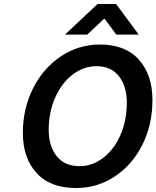

<svg xmlns="http://www.w3.org/2000/svg" viewBox="-20 -938 787 966"><path d="M95 -269Q95 -392 146.5 -494Q198 -596 287 -655Q376 -714 483 -714Q611 -714 679 -637.5Q747 -561 747 -435Q747 -311 696.5 -210Q646 -109 558 -50.5Q470 8 363 8Q232 8 163.5 -68Q95 -144 95 -269ZM618 -421Q618 -504 578.5 -554.5Q539 -605 465 -605Q400 -605 344.5 -562Q289 -519 257 -445.5Q225 -372 225 -285Q225 -203 265 -152.5Q305 -102 380 -102Q445 -102 500 -144.5Q555 -187 586.5 -260Q618 -333 618 -421ZM471 -918H564L678 -764H565L507 -843H503L419 -764H307Z"/></svg>

Font: Be Vietnam SemiBold
Style: Italic
Weight: 600
Italic angle: -9.556°
Designer: Gabriel Lam
Foundry: TypeRant
Version: Version 3.000